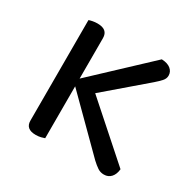

<svg xmlns="http://www.w3.org/2000/svg" viewBox="-114 -588 715 711"><g transform="rotate(30 243.5 -232.5)"><path d="M385 -471Q410 -470 423.5 -459Q437 -448 437 -431Q437 -418 427 -407Q417 -396 402 -383L234 -239L456 -42Q454 -20 442.5 -7Q431 6 412 6Q397 6 385 -2Q373 -10 359 -23L157 -224V-2Q152 0 142 2.5Q132 5 120 5Q77 5 77 -31V-461Q82 -463 92 -465Q102 -467 113 -467Q157 -467 157 -430V-257Z"/></g></svg>

Font: Baloo 2 Latin
Style: Regular
Weight: 400
Designer: Sarang Kulkarni and Ek Type
Foundry: Ek Type
Version: Version 1.001